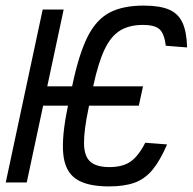

<svg xmlns="http://www.w3.org/2000/svg" viewBox="-64 -652 688 686"><path d="M325 14Q247 14 207.5 -12.8Q168 -39.5 162 -102.2Q156 -165 178.5 -272L195.5 -352Q218.5 -460 249 -520.8Q279.5 -581.5 327 -606.8Q374.5 -632 449 -632Q506.5 -632 539.8 -617.8Q573 -603.5 588 -571Q603 -538.5 604.5 -482.5L528.5 -488.5Q523 -532.5 505.5 -547.8Q488 -563 447 -563Q398 -563 365 -542.8Q332 -522.5 309.5 -475Q287 -427.5 269.5 -346L252.5 -266Q235.5 -185 236.2 -139Q237 -93 259 -74Q281 -55 327 -55Q374 -55 402.2 -74.5Q430.5 -94 455 -142L533 -136Q508 -78 480.8 -45.2Q453.5 -12.5 416.8 0.8Q380 14 325 14ZM-43.5 0 88.5 -618H163.5L31.5 0ZM49.5 -274.5 64.5 -343.5H447L432 -274.5Z"/></svg>

Font: Victor Mono Thin
Style: Italic
Weight: 100
Italic angle: -12°
Monospace: yes
Designer: Rune Bjørnerås
Version: Version 1.561;gftools[0.9.30]